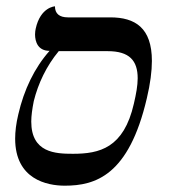

<svg xmlns="http://www.w3.org/2000/svg" viewBox="-20 -577 550 608"><path d="M185 11C282 11 388 -21 445 -266C456 -312 461 -352 461 -384C461 -489 408 -522 329 -522H195C168 -522 154 -534 154 -557C154 -557 108 -555 93 -486C92 -481 91 -475 91 -468C91 -445 100 -416 137 -416C89 -362 56 -293 38 -215C31 -186 28 -160 28 -138C28 -9 129 11 185 11ZM321 -415C390 -415 416 -385 416 -329C416 -306 411 -279 404 -249C372 -108 295 -90 211 -90C156 -90 79 -93 79 -192C79 -210 82 -232 87 -257C101 -313 127 -368 166 -415Z"/></svg>

Font: Libertinus Serif
Style: Italic
Weight: 400
Italic angle: -12°
Designer: Philipp H. Poll, Khaled Hosny
Foundry: Caleb Maclennan
Version: Version 7.050;RELEASE